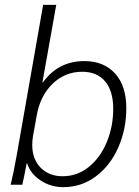

<svg xmlns="http://www.w3.org/2000/svg" viewBox="-20 -762 574 792"><path d="M92 -88H90L84 -57Q82 -47 78.5 -29.5Q75 -12 72 0H24Q36 -49 49 -122L158 -742H212L155 -422H157Q220 -510 328 -510Q408 -510 454.5 -459Q501 -408 501 -316Q501 -229 468 -154Q435 -79 375.5 -34.5Q316 10 241 10Q189 10 147 -18Q105 -46 92 -88ZM447 -313Q447 -387 413.5 -426.5Q380 -466 319 -466Q248 -466 196.5 -416Q145 -366 131 -283L116 -200Q113 -181 113 -164Q113 -105 148 -70Q183 -35 238 -35Q299 -35 346.5 -73.5Q394 -112 420.5 -176Q447 -240 447 -313Z"/></svg>

Font: Sarabun ExtraLight
Style: Italic
Weight: 275
Italic angle: -10°
Designer: Suppakit Chalermlarp | Katatrad Co.,Ltd.
Foundry: Cadson Demak Co.,Ltd.
Version: Version 1.000; ttfautohint (v1.6)